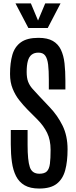

<svg xmlns="http://www.w3.org/2000/svg" viewBox="-20 -1091 444 1121"><path d="M209 9.8C253.3 9.8 287.3 0.6 311 -17.8C334.8 -36.2 351.3 -62.5 360.6 -96.7C369.9 -130.9 374.5 -171.7 374.5 -219.2C374.5 -272 364.7 -318.3 345 -358.2C325.3 -398 300 -434.1 269 -466.3L210.4 -528.3C194.2 -545.6 180.4 -560.5 169.2 -573.2C158 -585.9 149.6 -599.7 144 -614.5C138.5 -629.3 135.7 -648.1 135.7 -670.9C135.7 -696.9 138 -718.3 142.6 -734.9C147.1 -751.5 154.5 -763.8 164.8 -771.7C175 -779.7 188.3 -783.7 204.6 -783.7C222.5 -783.7 235.7 -777.8 244.1 -766.1C252.6 -754.4 258.2 -736.9 261 -713.6C263.8 -690.3 265.1 -661.3 265.1 -626.5V-568.8H361.8V-619.6C361.8 -656.7 360.1 -690.6 356.7 -721.2C353.3 -751.8 346.3 -778.2 335.7 -800.5C325.1 -822.8 309.3 -840 288.3 -852.1C267.3 -864.1 239.4 -870.1 204.6 -870.1C160.3 -870.1 126.1 -861.5 102.1 -844.2C78 -827 61.4 -802.6 52.2 -771C43.1 -739.4 38.6 -702 38.6 -658.7C38.6 -626.5 43.7 -597.8 54 -572.8C64.2 -547.7 77.1 -525.3 92.8 -505.6C108.4 -485.9 124.3 -467.8 140.6 -451.2L196.8 -395C222.2 -369.6 241.6 -343.1 255.1 -315.4C268.6 -287.8 275.4 -254.7 275.4 -216.3C275.4 -182.8 274.1 -155.8 271.5 -135.3C268.9 -114.7 262.9 -99.9 253.7 -90.6C244.4 -81.3 229.8 -76.7 210 -76.7C181.3 -76.7 162.7 -89.6 154.1 -115.5C145.4 -141.4 141.1 -184.4 141.1 -244.6V-332H43V-248.5C43 -210.4 45.2 -175.7 49.6 -144.3C54 -112.9 62 -85.6 73.7 -62.5C85.4 -39.4 102.2 -21.6 124 -9C145.8 3.5 174.2 9.8 209 9.8ZM145.5 -927.7H258.8L333.5 -1071.3H244.1L202.1 -971.2L160.2 -1071.3H70.3Z"/></svg>

Font: Antonio
Style: Regular
Weight: 400
Designer: Vernon Adams
Foundry: Vernon Adams
Version: Version 1.002